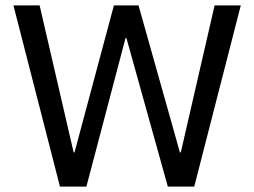

<svg xmlns="http://www.w3.org/2000/svg" viewBox="-20 -695 947 715"><path d="M203.3 0 30 -675H127.5L254.2 -127.5H257.5L404.2 -675H495.8L650 -127.5H653.3L779.2 -675H876.7L703.3 0H605L450.8 -553.3H447.5L301.7 0Z"/></svg>

Font: Funnel Sans Light
Style: Regular
Weight: 400
Version: Version 1.000